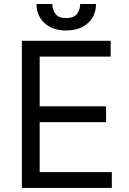

<svg xmlns="http://www.w3.org/2000/svg" viewBox="-20 -929 638 949"><path d="M88.1 0V-727.3H527V-649.1H176.1V-403.4H504.3V-325.3H176.1V-78.1H532.7V0ZM376.4 -909.1H454.5Q454.5 -851.6 414.8 -815Q375 -778.4 306.8 -778.4Q239.7 -778.4 200.1 -815Q160.5 -851.6 160.5 -909.1H238.6Q238.6 -881.4 254.1 -860.4Q269.5 -839.5 306.8 -839.5Q344.1 -839.5 360.3 -860.4Q376.4 -881.4 376.4 -909.1Z"/></svg>

Font: InterMG
Style: Regular
Weight: 400
Designer: Rasmus Andersson
Foundry: rsms
Version: Version 3.019;December 26, 2023;FontCreator 15.0.0.2955 64-b